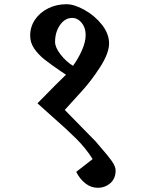

<svg xmlns="http://www.w3.org/2000/svg" viewBox="-20 -699 671 910"><path d="M497 -493Q497 -447 454.5 -381Q412 -315 366 -265L287 -178L433 -29Q449 -11 456 -2Q492 39 510 64.5Q528 90 528 109Q528 147 503 169Q478 191 443 191Q411 191 384.5 170Q358 149 342 117V115L419 55Q387 4 342.5 -40.5Q298 -85 227 -147L158 -209V-210L173 -225Q258 -312 293 -345L270 -360Q220 -394 190.5 -417.5Q161 -441 142 -469Q123 -497 123 -530Q123 -572 146 -606Q169 -640 208.5 -659.5Q248 -679 295 -679Q332 -679 380.5 -652Q429 -625 463 -582Q497 -539 497 -493ZM241 -500Q241 -475 266.5 -441.5Q292 -408 326 -387Q352 -423 369 -462Q386 -501 386 -533Q386 -568 367 -591Q348 -614 322 -614Q288 -614 264.5 -580.5Q241 -547 241 -500Z"/></svg>

Font: Martel ExtraBold
Style: Regular
Weight: 800
Designer: Dan Reynolds
Foundry: Dan Reynolds
Version: Version 1.001; ttfautohint (v1.1) -l 5 -r 5 -G 72 -x 0 -D la